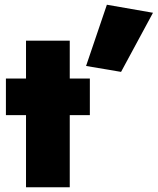

<svg xmlns="http://www.w3.org/2000/svg" viewBox="-20 -792 667 812"><path d="M432 -772 627 -738 492 -488 344 -513ZM5 -460H90V-620H275V-460H360V-305H275V0H90V-305H5Z"/></svg>

Font: Jost* Black
Style: Regular
Weight: 900
Version: Version 3.7